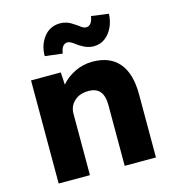

<svg xmlns="http://www.w3.org/2000/svg" viewBox="-113 -862 862 955"><g transform="rotate(-15 318.0 -384.0)"><path d="M71 0V-531H224L228 -467Q255 -500 298 -521Q341 -542 389 -542Q479 -542 525.5 -487Q572 -432 572 -325V0H411V-313Q411 -409 330 -406Q287 -406 259.5 -380.5Q232 -355 232 -316V0ZM416 -614Q400 -614 382.5 -620Q365 -626 342 -641Q324 -655 313.5 -661Q303 -667 296 -667Q264 -667 258 -619L168 -630Q168 -687 199.5 -727.5Q231 -768 284 -768Q301 -768 317.5 -762.5Q334 -757 357 -741Q371 -731 382.5 -723Q394 -715 405 -715Q434 -715 442 -763L531 -751Q530 -715 515.5 -683.5Q501 -652 476 -633Q451 -614 416 -614Z"/></g></svg>

Font: Readex Pro
Style: Bold
Weight: 700
Designer: Bonnie Shaver-Troup, Thomas Jockin
Foundry: Lexend
Version: Version 1.203; ttfautohint (v1.8.3)